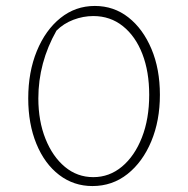

<svg xmlns="http://www.w3.org/2000/svg" viewBox="-20 -620 632 646"><path d="M291 6Q228 6 179 -31.5Q130 -69 102.5 -136Q75 -203 75 -289Q75 -378 104 -448.5Q133 -519 183.5 -559.5Q234 -600 299 -600Q363 -600 412 -561.5Q461 -523 489.5 -455.5Q518 -388 518 -301Q518 -214 489 -144.5Q460 -75 409 -34.5Q358 6 291 6ZM294 -24Q348 -24 390.5 -59.5Q433 -95 457.5 -157.5Q482 -220 482 -301Q482 -379 459 -438.5Q436 -498 393.5 -532Q351 -566 294 -566Q260 -566 227 -553.5Q194 -541 170 -517Q109 -409 109 -289Q109 -213 133 -153Q157 -93 198.5 -58.5Q240 -24 294 -24Z"/></svg>

Font: Piazzolla SC Thin
Style: Regular
Weight: 100
Designer: Juan Pablo del Peral
Foundry: Huerta Tipografica
Version: Version 1.330